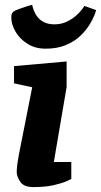

<svg xmlns="http://www.w3.org/2000/svg" viewBox="-20 -754 411 781"><path d="M115 7Q77 7 62.5 -14.5Q48 -36 48 -54Q48 -72 51.5 -93Q55 -114 57 -126L111 -399L37 -415V-485L251 -504V-400L199 -95H270V-26Q267 -24 248.5 -16Q230 -8 197 -0.5Q164 7 115 7ZM165 -556Q123 -556 91.5 -576Q60 -596 43 -625.5Q26 -655 26 -682Q26 -696 29.5 -701Q33 -706 38 -709Q43 -712 59 -718Q75 -724 91.5 -729Q108 -734 111 -734Q116 -710 127.5 -692Q139 -674 157.5 -664.5Q176 -655 201 -655Q229 -655 251 -665.5Q273 -676 288.5 -689.5Q304 -703 313 -715Q322 -727 323 -730L371 -713Q370 -708 363.5 -691Q357 -674 342.5 -651Q328 -628 305 -606.5Q282 -585 247.5 -570.5Q213 -556 165 -556Z"/></svg>

Font: Faustina ExtraBold
Style: Italic
Weight: 800
Italic angle: -8°
Designer: Alfonso Garcia
Foundry: http://www.omnibus-type.com
Version: Version 1.200